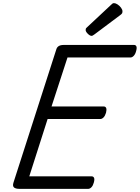

<svg xmlns="http://www.w3.org/2000/svg" viewBox="-20 -1206 893 1226"><path d="M105 0Q80 0 69.5 -9Q59 -18 66 -40L340 -892Q344 -905 355.5 -912Q367 -919 387 -919H836Q847 -919 851 -909.5Q855 -900 849 -879Q844 -860 834 -849.5Q824 -839 813 -839H411L309 -526H643Q654 -526 658 -516Q662 -506 657 -486Q651 -466 641 -456Q631 -446 620 -446H284L167 -80H565Q576 -80 580.5 -70.5Q585 -61 579 -40Q574 -21 564 -10.5Q554 0 543 0ZM565 -977Q554 -977 540.5 -990.5Q527 -1004 527 -1014Q527 -1019 528 -1022.5Q529 -1026 536 -1032L689 -1175Q694 -1180 698 -1183Q702 -1186 708 -1186Q718 -1186 731 -1177.5Q744 -1169 753 -1156.5Q762 -1144 762 -1134Q762 -1127 760 -1122Q758 -1117 747 -1109L584 -987Q578 -983 573.5 -980Q569 -977 565 -977Z"/></svg>

Font: Playwrite DE LA
Style: Regular
Weight: 400
Designer: Veronika Burian, José Scaglione
Foundry: TypeTogether
Version: Version 1.002